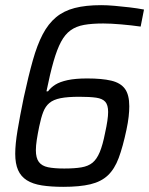

<svg xmlns="http://www.w3.org/2000/svg" viewBox="-20 -716 578 744"><path d="M225 8Q178 8 142.5 2.5Q107 -3 84 -17.5Q61 -32 50 -57Q39 -82 39 -120Q39 -157 48 -211Q57 -265 72 -338Q90 -421 107 -481.5Q124 -542 145.5 -583Q167 -624 197 -649Q227 -674 269.5 -685Q312 -696 372 -696Q395 -696 423.5 -693.5Q452 -691 482 -687.5Q512 -684 538 -679L525 -613Q490 -618 449.5 -621.5Q409 -625 380 -625Q336 -625 305.5 -619.5Q275 -614 253.5 -598.5Q232 -583 216.5 -554Q201 -525 187.5 -478Q174 -431 160 -362H166Q177 -377 194.5 -388Q212 -399 242 -405.5Q272 -412 318 -412Q375 -412 411 -403.5Q447 -395 464 -372Q481 -349 481 -304Q481 -286 478.5 -263.5Q476 -241 470 -213Q456 -147 440 -104Q424 -61 398 -36.5Q372 -12 330.5 -2Q289 8 225 8ZM229 -63Q269 -63 295.5 -67.5Q322 -72 338.5 -85.5Q355 -99 366.5 -126.5Q378 -154 387 -200Q393 -227 396 -247.5Q399 -268 399 -282Q399 -309 388 -321.5Q377 -334 352.5 -337.5Q328 -341 287 -341Q242 -341 214.5 -335.5Q187 -330 171.5 -317Q156 -304 147.5 -282Q139 -260 132 -226Q126 -197 122.5 -174Q119 -151 119 -134Q119 -104 130.5 -88.5Q142 -73 166 -68Q190 -63 229 -63Z"/></svg>

Font: Saira SemiCondensed
Style: Italic
Weight: 400
Width: 4
Italic angle: -12°
Designer: Hector Gatti with collaboration of the Omnibus-Type team
Foundry: Omnibus-Type
Version: Version 1.101